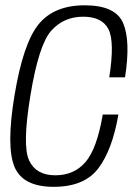

<svg xmlns="http://www.w3.org/2000/svg" viewBox="-20 -700 523 724"><path d="M182.5 4.5Q298 4.5 350.8 -65.2Q403.5 -135 426.5 -268H367.5Q345.5 -139 302.5 -89Q259.5 -39 188.5 -39Q116 -39 89.8 -95Q63.5 -151 94.5 -339Q126 -531.5 173.2 -584.2Q220.5 -637 293.5 -637Q365 -637 389 -589.8Q413 -542.5 392 -408.5H451.5Q473 -546.5 444.2 -613.2Q415.5 -680 299.5 -680Q183.5 -680 125.2 -608Q67 -536 34.5 -339Q3 -147 34.5 -71.2Q66 4.5 182.5 4.5Z"/></svg>

Font: Anybody SemiCondensed Light
Style: Italic
Weight: 300
Width: 4
Italic angle: -10°
Version: Version 1.113;gftools[0.9.25]